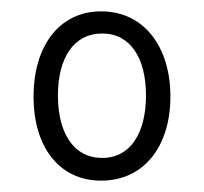

<svg xmlns="http://www.w3.org/2000/svg" viewBox="-20 -751 359 338"><path d="M158 -433C234 -433 280 -494 280 -581C280 -668 234 -731 158 -731C83 -731 39 -668 39 -581C39 -494 83 -433 158 -433ZM160 -473C108 -473 82 -519 82 -583C82 -648 109 -692 160 -692C210 -692 237 -648 237 -583C237 -519 211 -473 160 -473Z"/></svg>

Font: Noto Serif Sinhala ExtraCondensed Medium
Style: Regular
Weight: 500
Width: 2
Designer: Jelle Bosma - Monotype Design Team
Foundry: Monotype Imaging Inc.
Version: Version 2.007